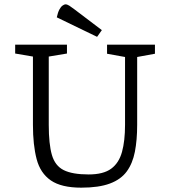

<svg xmlns="http://www.w3.org/2000/svg" viewBox="-20 -854 784 886"><path d="M355 12Q263 12 214.5 -21.5Q166 -55 149 -120Q132 -185 132 -278V-593L50 -607V-648H289V-607L205 -593V-278Q205 -189 219.5 -139Q234 -89 274 -69Q314 -49 389 -49Q457 -49 493 -75.5Q529 -102 543 -153Q557 -204 557 -278V-591L474 -606V-648H695V-606L613 -591V-278Q613 -208 602.5 -154Q592 -100 565 -63Q538 -26 487 -7Q436 12 355 12ZM428 -684 242 -774Q247 -797 254 -810Q261 -823 269 -828.5Q277 -834 282 -834Q290 -834 299.5 -828Q309 -822 322 -812L450 -715Z"/></svg>

Font: Faustina Light Light
Style: Regular
Weight: 300
Version: Version 1.200